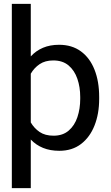

<svg xmlns="http://www.w3.org/2000/svg" viewBox="-20 -770 574 993"><path d="M492.9 -268.5V-258.5Q492.9 -181.8 468.9 -121.1Q445 -60.4 399 -25.2Q353 9.9 286.9 9.9Q239.3 9.9 202.6 -5.1Q165.8 -20.2 139.2 -48.3V203.1H41.2V-750H139.2V-478.3Q165.8 -507.5 202.2 -522.9Q238.6 -538.4 285.5 -538.4Q352.3 -538.4 398.6 -504.3Q445 -470.2 468.9 -409.4Q492.9 -348.7 492.9 -268.5ZM394.9 -258.5V-268.5Q394.9 -319.6 380.1 -362.6Q365.4 -405.5 334.7 -431.5Q304 -457.4 255.7 -457.4Q213.4 -457.4 185 -438.2Q156.6 -419 139.2 -388.8V-136.7Q156.6 -106.9 184.8 -87.5Q213.1 -68.2 257.1 -68.2Q304.7 -68.2 335.2 -94.5Q365.8 -120.7 380.3 -164.1Q394.9 -207.4 394.9 -258.5Z"/></svg>

Font: Interface
Style: Regular
Weight: 400
Designer: Rasmus Andersson
Foundry: rsms
Version: Version 1.8